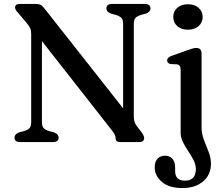

<svg xmlns="http://www.w3.org/2000/svg" viewBox="-20 -720 1132 973"><path d="M277 -23Q277 0 247.5 0H83Q53.5 0 53.5 -23Q53.5 -40 76.5 -49L101.5 -55.5Q121.5 -61.5 129.8 -71Q138 -80.5 138 -101V-548.5Q138 -566.5 132.8 -577.8Q127.5 -589 114 -605L71.5 -655Q63.5 -664 60 -669.8Q56.5 -675.5 56.5 -682Q56.5 -700 79.5 -700H161.5Q175 -700 184.5 -696Q194 -692 204.5 -678L604 -171V-599Q604 -619 595.8 -628.5Q587.5 -638 566.5 -644.5L542 -651Q519 -660 519 -677Q519 -700 548.5 -700H713Q742.5 -700 742.5 -677Q742.5 -660 719.5 -651L695 -644.5Q674.5 -638 666.2 -628.8Q658 -619.5 658 -599V-129.5Q658 -103 671.5 -83.5L697.5 -49.5Q710.5 -31 710.5 -21Q710.5 0 685.5 0H588Q566 0 566 -19Q566 -29.5 561.8 -37.5Q557.5 -45.5 543.5 -64L192.5 -511.5V-101Q192.5 -81 200.5 -71.5Q208.5 -62 229.5 -55.5L254 -49Q277 -40 277 -23ZM932 -569.5Q899 -569.5 878.5 -587.5Q858 -605.5 858 -634.5Q858 -662.5 878.5 -680.5Q899 -698.5 932 -698.5Q965.5 -698.5 986.2 -680.5Q1007 -662.5 1007 -634.5Q1007 -605.5 986.2 -587.5Q965.5 -569.5 932 -569.5ZM1001.5 -74Q1001.5 -42.5 1013.2 -12Q1025 18.5 1037 49Q1049 79.5 1049 110Q1049 165.5 1009.5 199.2Q970 233 904 233Q836 233 800 201.5Q764 170 764 128.5Q764 99 778.5 84Q793 69 817 69Q840 69 853.8 85Q867.5 101 867.5 127.5V146.5Q867.5 196 917 195.5Q972.5 195.5 972.5 137Q972.5 114 961 91.5Q949.5 69 934.2 46.5Q919 24 907.2 0.5Q895.5 -23 895.5 -47.5V-366.5Q895.5 -391 877 -394L844.5 -395.5Q827 -399.5 827 -414Q827 -429 849.5 -437L928.5 -465Q944 -470.5 954.8 -473.8Q965.5 -477 974.5 -477Q1001.5 -477 1001.5 -448.5Z"/></svg>

Font: Fraunces 9pt S050
Style: Regular
Weight: 400
Version: Version 1.000; ttfautohint (v1.8.3)